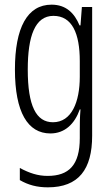

<svg xmlns="http://www.w3.org/2000/svg" viewBox="-20 -562 482 823"><path d="M201 -542C97 -542 44 -443 44 -264C44 -81 99 10 196 10C258 10 300 -31 322 -93H325C322 -57 322 -28 322 -2V30C322 146 275 192 184 192C142 192 106 180 65 158V210C101 231 139 241 185 241C317 241 375 164 375 20V-532H331L325 -453H321C299 -506 263 -542 201 -542ZM209 -494C289 -494 322 -419 322 -300V-233C322 -125 287 -38 207 -38C135 -38 99 -108 99 -264C99 -407 130 -494 209 -494Z"/></svg>

Font: Noto Sans Khmer UI ExtraCondensed Light
Style: Regular
Weight: 300
Width: 2
Designer: Danh Hong and the Monotype Design Team
Foundry: Monotype Imaging Inc.
Version: Version 2.002